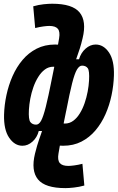

<svg xmlns="http://www.w3.org/2000/svg" viewBox="-20 -763 626 1018"><path d="M326.7 234.4Q219.2 234.4 181.4 188.2Q143.6 142.1 165.5 51.8Q171.4 27.8 176.8 9.5Q182.1 -8.8 187.5 -23.9Q192.9 -39.1 198 -54Q203.1 -68.8 208.5 -85.4L205.1 -99.1L275.4 -446.3L281.2 -489.7L293.5 -560.5Q299.3 -595.2 286.6 -610.4Q273.9 -625.5 241.2 -625.5Q230 -625.5 209.5 -622.8Q189 -620.1 166.5 -614.3L156.2 -729.5Q185.1 -737.8 211.9 -740.5Q238.8 -743.2 256.8 -743.2Q364.3 -743.2 402.1 -697Q439.9 -650.9 418 -560.5Q410.6 -528.8 403.3 -506.3Q396 -483.9 389.2 -464.8Q382.3 -445.8 375 -423.3L378.4 -409.7L308.1 -62.5L302.2 -19L290 51.8Q284.2 85.9 296.9 101.3Q309.6 116.7 342.3 116.7Q353.5 116.7 374 114Q394.5 111.3 417 105.5L427.2 220.7Q398.9 228.5 371.8 231.4Q344.7 234.4 326.7 234.4ZM99.1 9.8Q57.6 9.8 28.6 -32.7Q-0.5 -75.2 1.5 -154.8Q2.9 -206.1 14.2 -258.8Q25.4 -311.5 46.6 -359.6Q67.9 -407.7 99.6 -445.3Q131.3 -482.9 174.3 -504.9Q217.3 -526.9 272 -526.9Q296.4 -526.9 324.5 -522.9Q352.5 -519 368.7 -513.7L331.5 -401.4Q314.9 -405.3 294.7 -407.2Q274.4 -409.2 262.7 -409.2Q237.8 -409.2 218 -394.5Q198.2 -379.9 182.9 -355.2Q167.5 -330.6 157 -300.8Q146.5 -271 140.6 -239.7Q134.8 -208.5 133.3 -181.2Q130.4 -129.4 141.1 -115.7Q151.9 -102.1 171.4 -102.1Q186.5 -102.1 198 -123Q209.5 -144 222.7 -196.3Q235.8 -248.5 254.4 -341.8L246.1 -68.4H185.5Q176.8 -34.2 152.3 -12.2Q127.9 9.8 99.1 9.8ZM314.5 9.8Q290.5 9.8 262.2 5.6Q233.9 1.5 217.8 -3.4L254.9 -115.7Q272 -111.8 292 -109.9Q312 -107.9 323.7 -107.9Q348.6 -107.9 368.4 -122.6Q388.2 -137.2 403.3 -161.9Q418.5 -186.5 428.7 -216.3Q439 -246.1 444.8 -277.3Q450.7 -308.6 452.1 -335.9Q455.1 -388.2 445.1 -401.6Q435.1 -415 415 -415Q400.4 -415 387.9 -394Q375.5 -373 362.3 -321Q349.1 -269 331.1 -175.3L340.3 -448.7H398.9Q409.2 -483.4 433.8 -505.1Q458.5 -526.9 487.3 -526.9Q529.3 -526.9 557.9 -484.6Q586.4 -442.4 584 -362.3Q582.5 -311 571.5 -258.3Q560.5 -205.6 539.3 -157.5Q518.1 -109.4 486.3 -71.8Q454.6 -34.2 411.9 -12.2Q369.1 9.8 314.5 9.8Z"/></svg>

Font: Cascadia Mono NF
Style: Italic
Weight: 400
Italic angle: -10°
Monospace: yes
Designer: Aaron Bell
Foundry: Saja Typeworks
Version: Version 2404.023